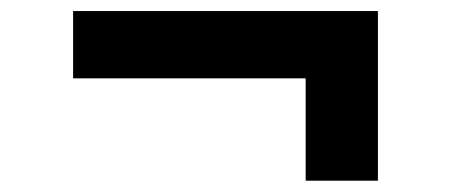

<svg xmlns="http://www.w3.org/2000/svg" viewBox="-20 -461 818 348"><path d="M112.5 -319H534V-133.5H665V-441H112.5Z"/></svg>

Font: Monaspace Neon Wide
Style: Bold
Weight: 700
Width: 7
Designer: Riley Cran & the Lettermatic Team
Foundry: Lettermatic
Version: Version 1.000 (Monaspace Neon)